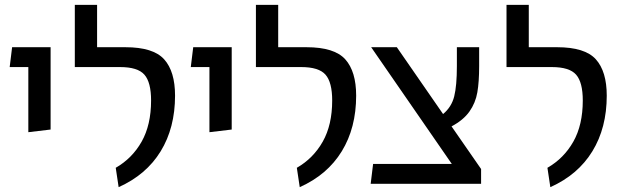

<svg xmlns="http://www.w3.org/2000/svg" viewBox="-20 -759 2581 793"><path d="M97 -482H20L30 -564H189V-224L97 -213Z M458 -66Q526 -105 565 -174Q604 -243 604 -344Q604 -419 576.5 -450.5Q549 -482 476 -482H289V-739H381V-564H498Q613 -564 658 -514Q703 -464 703 -364Q703 -231 643.5 -134Q584 -37 470 14Z M845 -482H768L778 -564H937V-224L845 -213Z M1206 -66Q1274 -105 1313 -174Q1352 -243 1352 -344Q1352 -419 1324.5 -450.5Q1297 -482 1224 -482H1037V-739H1129V-564H1246Q1361 -564 1406 -514Q1451 -464 1451 -364Q1451 -231 1391.5 -134Q1332 -37 1218 14Z M1967 -61V0H1511L1521 -82H1846L1513 -564H1619L1810 -288Q1845 -317 1856 -361Q1867 -405 1867 -486V-564H1959V-486Q1959 -421 1951.5 -377.5Q1944 -334 1919 -298.5Q1894 -263 1845 -237Z M2241 -66Q2309 -105 2348 -174Q2387 -243 2387 -344Q2387 -419 2359.5 -450.5Q2332 -482 2259 -482H2072V-739H2164V-564H2281Q2396 -564 2441 -514Q2486 -464 2486 -364Q2486 -231 2426.5 -134Q2367 -37 2253 14Z"/></svg>

Font: FiraGO
Style: Regular
Weight: 400
Designer: bBox Type
Foundry: bBox Type GmbH
Version: Version 1.001;April 20, 2020;FontCreator 12.0.0.2555 64-bit